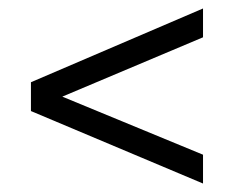

<svg xmlns="http://www.w3.org/2000/svg" viewBox="-20 -526 570 453"><path d="M459 -438V-506L53 -332V-264L459 -93V-161L127 -298Z"/></svg>

Font: SnT
Style: Regular
Weight: 400
Designer: Natanael Gama
Version: Version 1.001;PS 001.001;hotconv 1.0.70;makeotf.lib2.5.58329